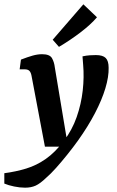

<svg xmlns="http://www.w3.org/2000/svg" viewBox="-78 -679 541 889"><path d="M38 190Q14 190 -12.5 184.5Q-39 179 -58 171V123Q-5 116 43 101.5Q91 87 134.5 56.5Q178 26 218 -27Q256 -77 277 -137Q298 -197 305 -259.5Q312 -322 307 -379L304 -418Q322 -422 338 -423Q354 -424 366 -424Q398 -424 411.5 -410.5Q425 -397 425 -365Q426 -324 410 -270.5Q394 -217 362 -155.5Q330 -94 283 -28Q260 4 233.5 37Q207 70 182 98Q157 126 136 144Q108 171 87 180.5Q66 190 38 190ZM130 0 68 -328Q65 -344 58 -351Q51 -358 36 -358H13L19 -403Q50 -415 73 -421.5Q96 -428 117 -428Q152 -428 162.5 -410Q173 -392 176 -366L237 0ZM166 -495 308 -659 371 -599Q342 -565 294 -528.5Q246 -492 195 -462Z"/></svg>

Font: Rasa SemiBold
Style: Italic
Weight: 600
Italic angle: -7.10001°
Designer: Anna Giedrys (Yrsa+Rasa design), David Brezina (Yrsa art-direction, Rasa art-direction, design)
Foundry: Rosetta Type Foundry
Version: Version 2.004